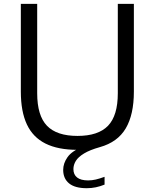

<svg xmlns="http://www.w3.org/2000/svg" viewBox="-20 -760 794 986"><path d="M425.5 206.5Q365 206.5 334.8 181.8Q304.5 157 304.5 112.5Q304.5 78.5 326.8 47Q349 15.5 404.5 -6.5L402.5 9.5H378Q278 9.5 213.5 -22.8Q149 -55 118 -121.2Q87 -187.5 87 -289.5V-740H171V-281Q171 -166.5 221.2 -114.2Q271.5 -62 378 -62Q484.5 -62 534.8 -114.2Q585 -166.5 585 -281V-740H667.5V-289.5Q667.5 -171.5 625.8 -100.8Q584 -30 493 -4.5Q441.5 10 411.8 28Q382 46 369.5 66.2Q357 86.5 357 108.5Q357 136.5 376 151.5Q395 166.5 432.5 166.5Q452 166.5 471.5 162Q491 157.5 517 148V188Q495 197 472.2 201.8Q449.5 206.5 425.5 206.5Z"/></svg>

Font: Encode Sans SC SemiExpanded
Style: Regular
Weight: 400
Width: 6
Designer: Multiple Designers
Foundry: Impallari Type
Version: Version 3.002